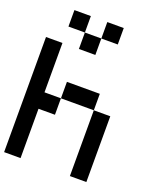

<svg xmlns="http://www.w3.org/2000/svg" viewBox="-177 -1110 1020 1219"><g transform="rotate(20 333.5 -500.0)"><path d="M111.1 -333.3V0H0V-777.8H111.1V-444.4H222.2V-333.3ZM555.6 0H444.4V-444.4H555.6ZM444.4 -444.4H222.2V-555.6H444.4ZM222.2 -888.9H111.1V-1000H222.2ZM333.3 -777.8H222.2V-888.9H333.3ZM444.4 -888.9H333.3V-1000H444.4Z"/></g></svg>

Font: Pixeloid Sans
Style: Regular
Weight: 400
Designer: GGBotNet
Foundry: GGBotNet
Version: 0.5